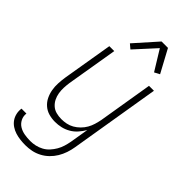

<svg xmlns="http://www.w3.org/2000/svg" viewBox="-304 -815 1102 1102"><g transform="rotate(45 247.5 -264.0)"><path d="M160 223Q138 223 117.5 220.5Q97 218 77.5 212Q58 206 41 194.5Q24 183 13 167Q2 151 -2.5 131Q-7 111 -4 90H36Q33 114 43.5 134.5Q54 155 73 166.5Q92 178 115.5 182Q139 186 163 186Q183 186 203.5 181.5Q224 177 243.5 166.5Q263 156 278 139.5Q293 123 304 104Q315 85 321 65Q327 45 331 24L350 -90Q337 -68 320 -48.5Q303 -29 280.5 -16Q258 -3 234 2.5Q210 8 186 8Q159 8 134.5 1Q110 -6 91 -22.5Q72 -39 61 -61.5Q50 -84 45.5 -109.5Q41 -135 42.5 -162Q44 -189 48 -215L99 -520H139L87 -209Q84 -188 83 -166.5Q82 -145 85.5 -124Q89 -103 98 -85Q107 -67 122 -53.5Q137 -40 157.5 -34.5Q178 -29 200 -29Q220 -29 240 -33Q260 -37 278.5 -47.5Q297 -58 313 -74Q329 -90 339.5 -108.5Q350 -127 356 -147Q362 -167 366 -187L421 -520H461L370 30Q366 55 357.5 80Q349 105 335.5 127.5Q322 150 302.5 169Q283 188 259 200.5Q235 213 210 218Q185 223 160 223ZM198 -592 171 -615 292 -751H344L419 -612L387 -595L312 -717Z"/></g></svg>

Font: Iosevka Term Curly Extralight
Style: Italic
Weight: 200
Italic angle: -9°
Designer: Belleve Invis
Foundry: Belleve Invis
Version: Version 32.3.0